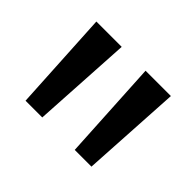

<svg xmlns="http://www.w3.org/2000/svg" viewBox="-78 -749 552 552"><g transform="rotate(45 198.0 -472.5)"><path d="M47 -625H150L132 -320H64ZM247 -625H350L332 -320H264Z"/></g></svg>

Font: Rasa SemiBold
Style: Regular
Weight: 600
Designer: Anna Giedrys (Yrsa+Rasa design), David Brezina (Yrsa art-direction, Rasa art-direction, design)
Foundry: Rosetta Type Foundry
Version: Version 2.004